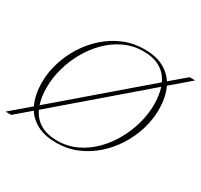

<svg xmlns="http://www.w3.org/2000/svg" viewBox="-177 -921 1177 1127"><g transform="rotate(30 412.0 -357.5)"><path d="M749.5 -457.5Q749.5 -391 729 -324.2Q708.5 -257.5 670.8 -197.5Q633 -137.5 580.2 -90.8Q527.5 -44 462.8 -17Q398 10 324 10Q249 10 197.5 -15.8Q146 -41.5 117 -87.5L14.5 0H-24L104.5 -110Q75 -170.5 75 -257.5Q75 -324 95.5 -390.8Q116 -457.5 153.8 -517.5Q191.5 -577.5 244.2 -624.2Q297 -671 361.8 -698Q426.5 -725 500.5 -725Q575.5 -725 626.8 -699.2Q678 -673.5 707.5 -627.5L810.5 -715H848.5L720 -605Q749.5 -544.5 749.5 -457.5ZM114 -245Q114 -180 130 -132L684.5 -607.5Q635.5 -711.5 502.5 -711.5Q432.5 -711.5 372.5 -683.2Q312.5 -655 264.8 -607Q217 -559 183.2 -498.5Q149.5 -438 131.8 -372.8Q114 -307.5 114 -245ZM710.5 -470Q710.5 -534.5 694.5 -583L140 -107Q189 -3.5 322 -3.5Q392 -3.5 452 -31.8Q512 -60 559.8 -108Q607.5 -156 641.2 -216.5Q675 -277 692.8 -342.5Q710.5 -408 710.5 -470Z"/></g></svg>

Font: Newsreader 72pt ExtraLight
Style: Italic
Weight: 275
Italic angle: -17°
Designer: Hugues Gentile
Foundry: Production Type
Version: Version 1.003; ttfautohint (v1.8.3)